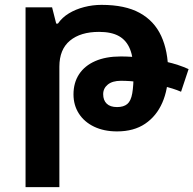

<svg xmlns="http://www.w3.org/2000/svg" viewBox="-20 -530 795 789"><path d="M85 239V-500H194L211 -433H218Q235 -458 263 -475Q291 -492 326 -501Q361 -510 397 -510L387 -399Q311 -399 267.5 -363Q224 -327 224 -256V239ZM724 -153Q692 -167 647.5 -177Q603 -187 558 -192.5Q513 -198 477 -198Q442 -198 423 -182.5Q404 -167 404 -143Q404 -118 418.5 -104Q433 -90 461 -90Q488 -90 503 -102.5Q518 -115 523.5 -146.5Q529 -178 529 -233Q529 -291 514.5 -327.5Q500 -364 469 -381.5Q438 -399 387 -399L397 -510Q494 -510 554 -477Q614 -444 642.5 -382Q671 -320 671 -234Q671 -163 647 -108Q623 -53 576.5 -21.5Q530 10 461 10Q407 10 366.5 -9.5Q326 -29 304 -63.5Q282 -98 282 -142Q282 -190 305 -225Q328 -260 371.5 -279Q415 -298 476 -298Q518 -298 566.5 -292.5Q615 -287 664 -276Q713 -265 755 -246Z"/></svg>

Font: Noto Sans Armenian
Style: Bold
Weight: 700
Version: Version 2.007